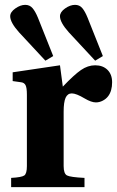

<svg xmlns="http://www.w3.org/2000/svg" viewBox="-20 -771 482 791"><path d="M25.9 0V-38.1Q69.3 -40.5 80.1 -48.1Q90.8 -55.7 90.8 -86.9V-380.9Q90.8 -409.7 85.2 -420.2Q79.6 -430.7 66.9 -432.1L32.2 -437V-473.1L227.1 -502L238.8 -414.1Q285.2 -462.9 313.5 -482.4Q341.8 -502 372.1 -502Q403.8 -502 422.9 -483.2Q441.9 -464.4 441.9 -432.1Q441.9 -396.5 425.8 -375Q417 -363.3 403.3 -356.2Q389.6 -349.1 375 -349.1Q356.4 -349.1 329.1 -365.2Q293.9 -386.2 275.9 -386.2Q258.3 -386.2 250.2 -368.2Q242.2 -350.1 242.2 -311V-86.9Q242.2 -55.7 255.9 -48.3Q269.5 -41 328.1 -38.1V0ZM227.1 -704.1Q227.1 -721.2 248 -736.1Q269 -751 289.1 -751Q307.6 -751 318.8 -737.8Q330.1 -724.6 340.8 -698.2L403.8 -540L372.1 -521L263.2 -638.2Q227.1 -678.7 227.1 -704.1ZM22 -704.1Q22 -721.2 43 -736.1Q64 -751 84 -751Q102.5 -751 114 -737.5Q125.5 -724.1 136.2 -698.2L199.2 -540L167 -521L58.1 -638.2Q22 -678.7 22 -704.1Z"/></svg>

Font: Linguistics Pro
Style: Bold
Weight: 700
Designer: Stefan Peev, Context Ltd
Foundry: Stefan Peev, Context Ltd
Version: Version 001.000